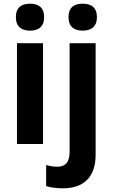

<svg xmlns="http://www.w3.org/2000/svg" viewBox="-20 -780 610 1040"><path d="M143 -760C97 -760 66 -740 66 -687C66 -635 97 -614 143 -614C188 -614 219 -635 219 -687C219 -740 188 -760 143 -760ZM351 -687C351 -635 382 -614 428 -614C473 -614 505 -635 505 -687C505 -740 474 -760 428 -760C382 -760 351 -740 351 -687ZM213 -546H72V0H213ZM320 240C444 240 498 168 498 59V-546H357V43C357 103 330 123 292 123C269 123 252 120 230 114V228C253 236 289 240 320 240Z"/></svg>

Font: Noto Sans Malayalam SemiCondensed
Style: Bold
Weight: 700
Width: 4
Designer: Jelle Bosma - Monotype Design Team
Foundry: Monotype Imaging Inc.
Version: Version 2.104